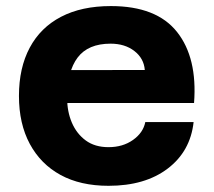

<svg xmlns="http://www.w3.org/2000/svg" viewBox="-20 -588 690 620"><path d="M330.4 12Q239.8 12 175.6 -23Q111.4 -58 76.3 -123.2Q41.2 -188.4 41.2 -278.2Q41.2 -368.8 76 -434Q110.8 -499.2 177.2 -533.8Q243.6 -568.4 338 -568.4Q485.4 -568.4 551.6 -484.9Q617.8 -401.4 606.6 -255.4H165.4L165.8 -361.6L447.6 -362Q444.6 -399.6 413.9 -423.3Q383.2 -447 337 -447Q264.6 -447 230.7 -402.2Q196.8 -357.4 196.8 -271.2Q196.8 -227.6 212.1 -191.9Q227.4 -156.2 256.8 -134.5Q286.2 -112.8 330.4 -112.8Q376.6 -112.8 409.5 -136.1Q442.4 -159.4 449.2 -193.8H605.2Q594.8 -99.4 521.6 -43.7Q448.4 12 330.4 12Z"/></svg>

Font: Azeret Mono Thin
Style: Regular
Weight: 100
Designer: Martin Vácha
Foundry: Displaay
Version: Version 1.002